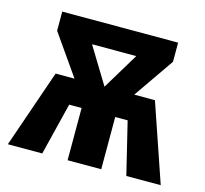

<svg xmlns="http://www.w3.org/2000/svg" viewBox="-83 -624 766 717"><g transform="rotate(15 300.0 -265.5)"><path d="M596 0H463L414 -202H366V0H236V-202H188L138 0H5L109 -301H182L73 -457V-531H521V-457L413 -301H493ZM298 -301 383 -442H212Z"/></g></svg>

Font: Fira Mono
Style: Bold
Weight: 700
Monospace: yes
Designer: Carrois Corporate & Edenspiekermann AG
Foundry: Carrois Corporate GbR & Edenspiekermann AG
Version: Version 3.206